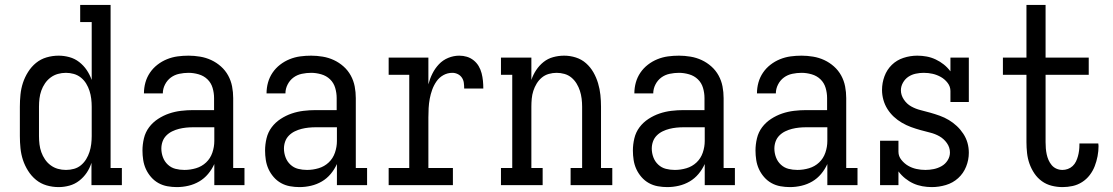

<svg xmlns="http://www.w3.org/2000/svg" viewBox="-20 -755 4540 783"><path d="M219 8Q194 8 170 1Q146 -6 127 -21.5Q108 -37 94.5 -58.5Q81 -80 73.5 -103Q66 -126 63.5 -150.5Q61 -175 61 -200V-320Q61 -345 63.5 -369.5Q66 -394 73.5 -417Q81 -440 94.5 -461.5Q108 -483 127 -498.5Q146 -514 170 -521Q194 -528 219 -528Q241 -528 263 -522Q285 -516 303 -502Q321 -488 333.5 -469.5Q346 -451 354 -429V-665H307V-735H431V-70H477V0H353V-91Q346 -69 333.5 -50.5Q321 -32 303 -18Q285 -4 263 2Q241 8 219 8ZM249 -62Q266 -62 282 -66.5Q298 -71 310.5 -81.5Q323 -92 331.5 -106Q340 -120 345 -135.5Q350 -151 352 -167.5Q354 -184 354 -200V-320Q354 -336 352 -352.5Q350 -369 345 -384.5Q340 -400 331.5 -414Q323 -428 310 -438.5Q297 -449 281 -453.5Q265 -458 249 -458Q232 -458 216 -453.5Q200 -449 186.5 -439Q173 -429 163.5 -415Q154 -401 148.5 -385.5Q143 -370 141 -353.5Q139 -337 139 -320V-200Q139 -183 141 -166.5Q143 -150 148.5 -134.5Q154 -119 163.5 -105Q173 -91 186.5 -81Q200 -71 216 -66.5Q232 -62 249 -62Z M701 8Q682 8 662.5 4.5Q643 1 626 -8.5Q609 -18 596 -33Q583 -48 575 -65.5Q567 -83 564 -102.5Q561 -122 561 -141Q561 -166 567 -191Q573 -216 588 -236Q603 -256 624.5 -270Q646 -284 669.5 -292Q693 -300 718 -303Q743 -306 768 -306H853V-355Q853 -376 847 -396.5Q841 -417 826 -431.5Q811 -446 790 -452Q769 -458 749 -458Q730 -458 711 -454Q692 -450 677 -439Q662 -428 653 -410.5Q644 -393 644 -374H567Q567 -397 573 -418.5Q579 -440 591.5 -458.5Q604 -477 622 -491Q640 -505 661 -513.5Q682 -522 704 -525Q726 -528 749 -528Q772 -528 796 -524Q820 -520 841.5 -510Q863 -500 881 -484Q899 -468 910.5 -447Q922 -426 926.5 -402.5Q931 -379 931 -355V-70H977V0H854V-86Q844 -64 828.5 -45.5Q813 -27 792.5 -15Q772 -3 748.5 2.5Q725 8 701 8ZM732 -62Q756 -62 779.5 -69Q803 -76 820.5 -92.5Q838 -109 846 -132.5Q854 -156 854 -180V-236H768Q753 -236 738.5 -234.5Q724 -233 710 -229.5Q696 -226 682.5 -219.5Q669 -213 658.5 -202.5Q648 -192 643 -178Q638 -164 638 -149Q638 -131 644.5 -113.5Q651 -96 664.5 -83.5Q678 -71 695.5 -66.5Q713 -62 732 -62Z M1201 8Q1182 8 1162.5 4.5Q1143 1 1126 -8.5Q1109 -18 1096 -33Q1083 -48 1075 -65.5Q1067 -83 1064 -102.5Q1061 -122 1061 -141Q1061 -166 1067 -191Q1073 -216 1088 -236Q1103 -256 1124.5 -270Q1146 -284 1169.5 -292Q1193 -300 1218 -303Q1243 -306 1268 -306H1353V-355Q1353 -376 1347 -396.5Q1341 -417 1326 -431.5Q1311 -446 1290 -452Q1269 -458 1249 -458Q1230 -458 1211 -454Q1192 -450 1177 -439Q1162 -428 1153 -410.5Q1144 -393 1144 -374H1067Q1067 -397 1073 -418.5Q1079 -440 1091.5 -458.5Q1104 -477 1122 -491Q1140 -505 1161 -513.5Q1182 -522 1204 -525Q1226 -528 1249 -528Q1272 -528 1296 -524Q1320 -520 1341.5 -510Q1363 -500 1381 -484Q1399 -468 1410.5 -447Q1422 -426 1426.5 -402.5Q1431 -379 1431 -355V-70H1477V0H1354V-86Q1344 -64 1328.5 -45.5Q1313 -27 1292.5 -15Q1272 -3 1248.5 2.5Q1225 8 1201 8ZM1232 -62Q1256 -62 1279.5 -69Q1303 -76 1320.5 -92.5Q1338 -109 1346 -132.5Q1354 -156 1354 -180V-236H1268Q1253 -236 1238.5 -234.5Q1224 -233 1210 -229.5Q1196 -226 1182.5 -219.5Q1169 -213 1158.5 -202.5Q1148 -192 1143 -178Q1138 -164 1138 -149Q1138 -131 1144.5 -113.5Q1151 -96 1164.5 -83.5Q1178 -71 1195.5 -66.5Q1213 -62 1232 -62Z M1565 0V-70H1649V-450H1565V-520H1727V-411Q1733 -434 1743.5 -455Q1754 -476 1770 -493Q1786 -510 1808 -519Q1830 -528 1853 -528Q1869 -528 1884 -523.5Q1899 -519 1911.5 -509Q1924 -499 1932 -485.5Q1940 -472 1944 -456.5Q1948 -441 1949.5 -425.5Q1951 -410 1951 -394H1873Q1873 -406 1871.5 -417.5Q1870 -429 1863.5 -438.5Q1857 -448 1846.5 -453Q1836 -458 1825 -458Q1805 -458 1788 -448.5Q1771 -439 1760 -423Q1749 -407 1742.5 -389Q1736 -371 1732.5 -352Q1729 -333 1728 -314Q1727 -295 1727 -276V-70H1827V0Z M2023 0V-70H2069V-450H2023V-520H2147V-429Q2154 -450 2166.5 -469Q2179 -488 2196.5 -502Q2214 -516 2236 -522Q2258 -528 2281 -528Q2305 -528 2328.5 -520.5Q2352 -513 2370 -497Q2388 -481 2400 -460Q2412 -439 2419 -415.5Q2426 -392 2428.5 -368Q2431 -344 2431 -320V-70H2477V0H2307V-70H2354V-320Q2354 -336 2352 -352.5Q2350 -369 2345 -384.5Q2340 -400 2331.5 -414Q2323 -428 2310.5 -438.5Q2298 -449 2282 -453.5Q2266 -458 2250 -458Q2234 -458 2218 -453.5Q2202 -449 2189.5 -438.5Q2177 -428 2168.5 -414Q2160 -400 2155 -384.5Q2150 -369 2148.5 -352.5Q2147 -336 2147 -320V-70H2193V0Z M2701 8Q2682 8 2662.5 4.5Q2643 1 2626 -8.5Q2609 -18 2596 -33Q2583 -48 2575 -65.5Q2567 -83 2564 -102.5Q2561 -122 2561 -141Q2561 -166 2567 -191Q2573 -216 2588 -236Q2603 -256 2624.5 -270Q2646 -284 2669.5 -292Q2693 -300 2718 -303Q2743 -306 2768 -306H2853V-355Q2853 -376 2847 -396.5Q2841 -417 2826 -431.5Q2811 -446 2790 -452Q2769 -458 2749 -458Q2730 -458 2711 -454Q2692 -450 2677 -439Q2662 -428 2653 -410.5Q2644 -393 2644 -374H2567Q2567 -397 2573 -418.5Q2579 -440 2591.5 -458.5Q2604 -477 2622 -491Q2640 -505 2661 -513.5Q2682 -522 2704 -525Q2726 -528 2749 -528Q2772 -528 2796 -524Q2820 -520 2841.5 -510Q2863 -500 2881 -484Q2899 -468 2910.5 -447Q2922 -426 2926.5 -402.5Q2931 -379 2931 -355V-70H2977V0H2854V-86Q2844 -64 2828.5 -45.5Q2813 -27 2792.5 -15Q2772 -3 2748.5 2.5Q2725 8 2701 8ZM2732 -62Q2756 -62 2779.5 -69Q2803 -76 2820.5 -92.5Q2838 -109 2846 -132.5Q2854 -156 2854 -180V-236H2768Q2753 -236 2738.5 -234.5Q2724 -233 2710 -229.5Q2696 -226 2682.5 -219.5Q2669 -213 2658.5 -202.5Q2648 -192 2643 -178Q2638 -164 2638 -149Q2638 -131 2644.5 -113.5Q2651 -96 2664.5 -83.5Q2678 -71 2695.5 -66.5Q2713 -62 2732 -62Z M3201 8Q3182 8 3162.5 4.5Q3143 1 3126 -8.5Q3109 -18 3096 -33Q3083 -48 3075 -65.5Q3067 -83 3064 -102.5Q3061 -122 3061 -141Q3061 -166 3067 -191Q3073 -216 3088 -236Q3103 -256 3124.5 -270Q3146 -284 3169.5 -292Q3193 -300 3218 -303Q3243 -306 3268 -306H3353V-355Q3353 -376 3347 -396.5Q3341 -417 3326 -431.5Q3311 -446 3290 -452Q3269 -458 3249 -458Q3230 -458 3211 -454Q3192 -450 3177 -439Q3162 -428 3153 -410.5Q3144 -393 3144 -374H3067Q3067 -397 3073 -418.5Q3079 -440 3091.5 -458.5Q3104 -477 3122 -491Q3140 -505 3161 -513.5Q3182 -522 3204 -525Q3226 -528 3249 -528Q3272 -528 3296 -524Q3320 -520 3341.5 -510Q3363 -500 3381 -484Q3399 -468 3410.5 -447Q3422 -426 3426.5 -402.5Q3431 -379 3431 -355V-70H3477V0H3354V-86Q3344 -64 3328.5 -45.5Q3313 -27 3292.5 -15Q3272 -3 3248.5 2.5Q3225 8 3201 8ZM3232 -62Q3256 -62 3279.5 -69Q3303 -76 3320.5 -92.5Q3338 -109 3346 -132.5Q3354 -156 3354 -180V-236H3268Q3253 -236 3238.5 -234.5Q3224 -233 3210 -229.5Q3196 -226 3182.5 -219.5Q3169 -213 3158.5 -202.5Q3148 -192 3143 -178Q3138 -164 3138 -149Q3138 -131 3144.5 -113.5Q3151 -96 3164.5 -83.5Q3178 -71 3195.5 -66.5Q3213 -62 3232 -62Z M3780 8Q3761 8 3741.5 4.5Q3722 1 3704.5 -7Q3687 -15 3671.5 -27.5Q3656 -40 3644 -56V0H3569V-181H3644V-136Q3644 -118 3656 -103Q3668 -88 3683.5 -79Q3699 -70 3717 -66Q3735 -62 3754 -62Q3771 -62 3788 -65.5Q3805 -69 3820 -77.5Q3835 -86 3844.5 -101Q3854 -116 3854 -133Q3854 -154 3841.5 -171.5Q3829 -189 3811.5 -199Q3794 -209 3774 -214Q3754 -219 3734 -224.5Q3714 -230 3695 -237Q3676 -244 3658 -254.5Q3640 -265 3625 -279Q3610 -293 3599 -310.5Q3588 -328 3582.5 -348Q3577 -368 3577 -388Q3577 -417 3587 -444Q3597 -471 3617 -490.5Q3637 -510 3664.5 -519Q3692 -528 3721 -528Q3740 -528 3759 -524.5Q3778 -521 3796 -512.5Q3814 -504 3829 -492Q3844 -480 3856 -464V-520H3931V-339H3856V-384Q3856 -402 3844.5 -417Q3833 -432 3817 -441Q3801 -450 3783.5 -454Q3766 -458 3747 -458Q3731 -458 3714.5 -454.5Q3698 -451 3684.5 -442Q3671 -433 3662.5 -418Q3654 -403 3654 -387Q3654 -367 3666 -349Q3678 -331 3696 -321Q3714 -311 3734 -306Q3754 -301 3773.5 -295.5Q3793 -290 3812.5 -283Q3832 -276 3849.5 -265.5Q3867 -255 3882 -241Q3897 -227 3908.5 -209.5Q3920 -192 3925.5 -172.5Q3931 -153 3931 -132Q3931 -103 3920 -75.5Q3909 -48 3887.5 -28.5Q3866 -9 3837.5 -0.5Q3809 8 3780 8Z M4313 8Q4291 8 4269 2.5Q4247 -3 4229 -16Q4211 -29 4198.5 -47.5Q4186 -66 4178.5 -87Q4171 -108 4168.5 -130.5Q4166 -153 4166 -175V-450H4070V-520H4166V-735H4244V-520H4420V-450H4244V-175Q4244 -162 4245 -150Q4246 -138 4248.5 -126Q4251 -114 4256 -102.5Q4261 -91 4269 -81.5Q4277 -72 4288.5 -67Q4300 -62 4313 -62Q4324 -62 4335 -66Q4346 -70 4354.5 -78Q4363 -86 4368 -96.5Q4373 -107 4376 -118Q4379 -129 4380.5 -140.5Q4382 -152 4382 -164V-170H4459Q4459 -167 4459.5 -164.5Q4460 -162 4460 -160Q4460 -139 4456 -118Q4452 -97 4444.5 -77.5Q4437 -58 4424 -41Q4411 -24 4393 -12.5Q4375 -1 4354.5 3.5Q4334 8 4313 8Z"/></svg>

Font: Iosevka Curly Slab
Style: Regular
Weight: 400
Monospace: yes
Designer: Belleve Invis
Foundry: Belleve Invis
Version: Version 22.1.2; ttfautohint (v1.8.4)